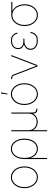

<svg xmlns="http://www.w3.org/2000/svg" viewBox="1476 -2273 1001 3993"><g transform="rotate(-90 1976.5 -276.5)"><path d="M286.6 11.2Q221.7 11.2 170.4 -25.9Q119.1 -63 89.6 -126.5Q60.1 -189.9 60.1 -270Q60.1 -350.1 89.6 -413.3Q119.1 -476.6 170.4 -513.4Q221.7 -550.3 286.6 -550.3Q350.6 -550.3 401.6 -513.4Q452.6 -476.6 482.4 -413.1Q512.2 -349.6 512.2 -270Q512.2 -189.9 482.7 -126.5Q453.1 -63 402.1 -25.9Q351.1 11.2 286.6 11.2ZM286.6 -11.2Q344.7 -11.2 390.6 -44.9Q436.5 -78.6 463.1 -137.5Q489.7 -196.3 489.7 -270Q489.7 -343.3 462.9 -401.9Q436 -460.4 390.1 -494.1Q344.2 -527.8 286.6 -527.8Q228.5 -527.8 182.4 -493.9Q136.2 -460 109.4 -401.6Q82.5 -343.3 82.5 -270Q82.5 -196.3 109.4 -137.5Q136.2 -78.6 182.4 -44.9Q228.5 -11.2 286.6 -11.2Z M665.5 204.1V-270Q665.5 -350.6 691.9 -413.8Q718.3 -477.1 766.4 -513.7Q814.5 -550.3 877.9 -550.3Q941.9 -550.3 989.5 -513.7Q1037.1 -477.1 1063.2 -413.6Q1089.4 -350.1 1089.4 -270Q1089.4 -189.5 1063.2 -125.7Q1037.1 -62 989.5 -25.4Q941.9 11.2 877.4 11.2Q833 11.2 795.9 -6.8Q758.8 -24.9 731.7 -58.3Q704.6 -91.8 690.4 -136.7H688V204.1ZM877.4 -11.2Q935.1 -11.2 977.5 -45.2Q1020 -79.1 1043.5 -137.7Q1066.9 -196.3 1066.9 -270Q1066.9 -343.8 1043.7 -402.1Q1020.5 -460.4 978 -494.1Q935.5 -527.8 877.9 -527.8Q819.8 -527.8 777.3 -494.1Q734.9 -460.4 711.4 -402.1Q688 -343.8 688 -270Q688 -196.3 711.2 -137.7Q734.4 -79.1 776.9 -45.2Q819.3 -11.2 877.4 -11.2Z M1242.7 204.1V-542.5H1265.1V-179.7Q1265.1 -132.8 1287.6 -95.5Q1310.1 -58.1 1349.4 -36.4Q1388.7 -14.6 1438 -14.6Q1487.8 -14.6 1526.9 -36.4Q1565.9 -58.1 1588.4 -95.5Q1610.8 -132.8 1610.8 -179.7V-542.5H1633.3V-96.7Q1633.3 -56.6 1649.4 -39.6Q1665.5 -22.5 1700.7 -22.5H1712.4V0H1700.7Q1655.8 0 1633.3 -23.4Q1610.8 -46.9 1610.8 -96.7V-179.7H1628.4Q1628.4 -127.9 1610.4 -92Q1592.3 -56.2 1563.5 -34.2Q1534.7 -12.2 1501.5 -2.2Q1468.3 7.8 1438 7.8Q1407.7 7.8 1374.5 -2.2Q1341.3 -12.2 1312.5 -34.2Q1283.7 -56.2 1265.6 -92Q1247.6 -127.9 1247.6 -179.7H1265.1V204.1Z M2016.1 11.2Q1951.2 11.2 1899.9 -25.9Q1848.6 -63 1819.1 -126.5Q1789.6 -189.9 1789.6 -270Q1789.6 -350.1 1819.1 -413.3Q1848.6 -476.6 1899.9 -513.4Q1951.2 -550.3 2016.1 -550.3Q2080.1 -550.3 2131.1 -513.4Q2182.1 -476.6 2211.9 -413.1Q2241.7 -349.6 2241.7 -270Q2241.7 -189.9 2212.2 -126.5Q2182.6 -63 2131.6 -25.9Q2080.6 11.2 2016.1 11.2ZM2016.1 -11.2Q2074.2 -11.2 2120.1 -44.9Q2166 -78.6 2192.6 -137.5Q2219.2 -196.3 2219.2 -270Q2219.2 -343.3 2192.4 -401.9Q2165.5 -460.4 2119.6 -494.1Q2073.7 -527.8 2016.1 -527.8Q1958 -527.8 1911.9 -493.9Q1865.7 -460 1838.9 -401.6Q1812 -343.3 1812 -270Q1812 -196.3 1838.9 -137.5Q1865.7 -78.6 1911.9 -44.9Q1958 -11.2 2016.1 -11.2ZM2009.3 -621.6 2027.8 -756.8H2051.8L2026.9 -621.6Z M2589.8 0 2400.4 -491.7Q2393.1 -508.8 2377.9 -516.1Q2362.8 -523.4 2339.4 -523.4H2327.6V-545.9H2339.4Q2371.6 -545.9 2392.1 -534.2Q2412.6 -522.5 2421.9 -497.6L2550.3 -164.1Q2564.5 -127 2578.4 -89.4Q2592.3 -51.8 2607.4 -14.6H2601.6Q2616.7 -51.8 2630.4 -89.4Q2644 -127 2658.7 -164.1L2804.2 -542.5H2828.1L2619.1 0Z M3128.9 9.8Q3068.4 9.8 3025.1 -9.8Q2981.9 -29.3 2959 -63Q2936 -96.7 2936 -140.1Q2936 -175.8 2950.4 -203.9Q2964.8 -231.9 2991.2 -251.2Q3017.6 -270.5 3053.2 -280.8Q3088.9 -291 3131.3 -291H3169.4V-269H3116.7Q3072.8 -269 3036.9 -253.2Q3001 -237.3 2980.2 -208Q2959.5 -178.7 2959.5 -138.2Q2959.5 -82.5 3005.4 -47.6Q3051.3 -12.7 3128.9 -12.7Q3182.1 -12.7 3213.9 -28.8Q3245.6 -44.9 3262.5 -74.5Q3279.3 -104 3287.6 -144.5L3309.6 -141.1Q3301.3 -96.2 3281.2 -62Q3261.2 -27.8 3224.4 -9Q3187.5 9.8 3128.9 9.8ZM3130.9 -269Q3086.9 -269 3053.2 -277.8Q3019.5 -286.6 2996.8 -303.5Q2974.1 -320.3 2962.6 -345.2Q2951.2 -370.1 2951.2 -402.3Q2951.2 -446.8 2972.9 -479.7Q2994.6 -512.7 3034.4 -531Q3074.2 -549.3 3128.4 -549.3Q3176.3 -549.3 3209.7 -534.2Q3243.2 -519 3264.2 -489.7Q3285.2 -460.4 3295.4 -417.5L3273.4 -412.1Q3259.3 -471.2 3224.9 -499Q3190.4 -526.9 3128.4 -526.9Q3056.6 -526.9 3015.6 -493.7Q2974.6 -460.4 2973.6 -404.3Q2973.6 -350.6 3010 -321Q3046.4 -291.5 3116.7 -291.5H3169.4V-269Z M3658.7 11.2Q3593.8 11.2 3542.5 -24.9Q3491.2 -61 3461.7 -123.5Q3432.1 -186 3432.1 -266.1Q3432.1 -346.2 3461.7 -408.4Q3491.2 -470.7 3542.5 -506.6Q3593.8 -542.5 3658.7 -542.5H3934.1V-520H3713.9H3658.7Q3600.6 -520 3554.4 -487.1Q3508.3 -454.1 3481.4 -396.7Q3454.6 -339.4 3454.6 -266.1Q3454.6 -192.4 3481.4 -134.5Q3508.3 -76.7 3554.4 -43.9Q3600.6 -11.2 3658.7 -11.2Q3716.8 -11.2 3762.7 -43.9Q3808.6 -76.7 3835.2 -134.5Q3861.8 -192.4 3861.8 -266.1Q3861.8 -339.4 3835 -397Q3808.1 -454.6 3762.2 -487.3Q3716.3 -520 3658.7 -520V-538.6Q3706.5 -538.6 3747.6 -518.6Q3788.6 -498.5 3819.3 -462.2Q3850.1 -425.8 3867.2 -375.7Q3884.3 -325.7 3884.3 -266.1Q3884.3 -186 3854.7 -123.5Q3825.2 -61 3774.2 -24.9Q3723.1 11.2 3658.7 11.2Z"/></g></svg>

Font: Inter 16pt Thin
Style: Regular
Weight: 250
Version: Version 4.001;git-66647c0bb